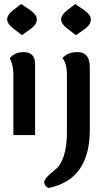

<svg xmlns="http://www.w3.org/2000/svg" viewBox="-20 -686 542 975"><path d="M91.3 -507.8 50.3 -539.1Q16.1 -564.9 16.1 -587.9Q16.1 -611.3 50.8 -637.7L87.9 -666L131.8 -635.7Q167 -611.3 167 -587.9Q167 -560.5 132.8 -537.1ZM47.9 0V-305.7Q47.9 -355 29.8 -390.6Q54.2 -421.4 99.6 -421.4Q158.2 -421.4 158.2 -359.9V0ZM365.7 -507.3 324.7 -538.6Q290.5 -564.5 290.5 -587.4Q290.5 -610.8 325.2 -637.2L362.3 -665.5L406.2 -635.3Q441.4 -610.8 441.4 -587.4Q441.4 -560.1 407.2 -536.6ZM226.1 268.6Q204.6 258.3 204.6 239.7Q204.6 218.8 256.8 178.7Q319.8 130.4 319.8 -16.1V-305.7Q319.8 -362.8 297.4 -390.6Q321.8 -421.4 374 -421.4Q436 -421.4 436 -345.2V-25.9Q436 226.6 226.1 268.6Z"/></svg>

Font: ALMAS
Style: Bold
Weight: 700
Designer: ALMAS Font/ by Husham Jawad Kadhim, derived from the Bainsely font by/ Paul James MIller
Foundry: High-Logic / Made with FontCreator
Version: Version 1.411;September 19, 2021;FontCreator 14.0.0.2814 32-